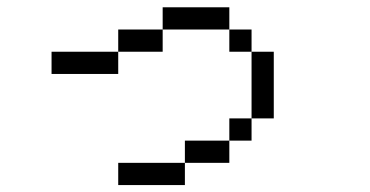

<svg xmlns="http://www.w3.org/2000/svg" viewBox="-20 -458 1040 540"><path d="M625 -375H437.5V-437.5H625ZM125 -312.5H312.5V-250H125ZM312.5 0H500V62.5H312.5ZM312.5 -375H437.5V-312.5H312.5ZM500 -62.5H625V0H500ZM625 -125H687.5V-62.5H625ZM625 -375H687.5V-312.5H625ZM687.5 -312.5H750V-125H687.5Z"/></svg>

Font: 寒蝉点阵体 16px
Style: Regular
Weight: 400
Designer: Designed by Warren2060
Foundry: ChillType
Version: Version 1.000